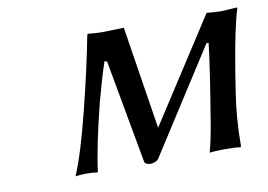

<svg xmlns="http://www.w3.org/2000/svg" viewBox="-56 -517 846 605"><g transform="rotate(-10 367.5 -214.0)"><path d="M256.8 -213.9Q221.7 -73.2 212.9 0L210 2.9Q200.7 0 176.8 0Q167 0 158.2 0.7Q149.4 1.5 145.5 2L142.1 2.9V0Q170.4 -67.9 202.6 -197Q234.9 -326.2 254.9 -430.2L257.8 -433.1Q281.2 -430.2 307.1 -430.2L372.1 -432.1L423.8 -103L637.2 -433.1Q658.2 -430.2 685.1 -430.2L734.9 -433.1V-430.2Q715.8 -370.1 692.9 -228L685.1 -178.2Q670.9 -90.8 670.9 0L668 2.9Q655.3 0 621.1 0Q605.5 0 592.8 0.7Q580.1 1.5 575.2 2L570.8 2.9V0Q576.2 -19 580.8 -41.5Q585.4 -64 588.1 -79.6Q590.8 -95.2 595.9 -128.2Q601.1 -161.1 604 -178.2L611.8 -228Q624.5 -313.5 627 -338.9H620.1L405.8 -4.9Q402.3 -0.5 394 2.2Q385.7 4.9 379.9 4.9Q375.5 4.9 368.9 2.2Q362.3 -0.5 361.8 -4.9L301.8 -335.9L293.9 -338.9Q279.3 -296.9 256.8 -213.9Z"/></g></svg>

Font: Linear Smooth
Style: Italic
Weight: 400
Designer: Philipp H. Poll, Flanker
Foundry: Philipp H. Poll, reworked by Flanker
Version: Version 1.061 | FøM Fix